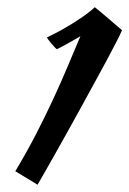

<svg xmlns="http://www.w3.org/2000/svg" viewBox="-20 -720 355 527"><path d="M314.9 -637.2Q311 -627.4 300 -606Q289.1 -584.5 273.7 -555.9Q258.3 -527.3 239.7 -493.4Q221.2 -459.5 201.9 -424.3Q182.6 -389.2 163.8 -355.5Q145 -321.8 128.9 -293.2Q112.8 -264.6 100.6 -243.4Q88.4 -222.2 83 -212.9Q80.1 -214.8 71.3 -220.2Q62.5 -225.6 52.7 -231.4Q43 -237.3 34.2 -242.7Q25.4 -248 22 -250Q52.7 -301.3 78.4 -350.8Q104 -400.4 125.7 -447.3Q147.5 -494.1 165.8 -537.8Q184.1 -581.5 200.7 -620.6Q189.9 -614.3 179.7 -608.4Q169.4 -602.5 160.6 -597.7Q151.9 -592.8 145.5 -589.6Q139.2 -586.4 136.2 -585Q134.3 -585.9 129.6 -590.8Q125 -595.7 120.4 -601.3Q115.7 -606.9 112.3 -611.6Q108.9 -616.2 108.9 -617.2Q112.8 -619.1 127.4 -626.5Q142.1 -633.8 161.4 -645Q180.7 -656.2 201.9 -670.4Q223.1 -684.6 240.2 -700.2Q247.6 -694.3 259.3 -684.6Q271 -674.8 282.5 -664.8Q293.9 -654.8 303.2 -647Q312.5 -639.2 314.9 -637.2Z"/></svg>

Font: Yesteryear
Style: Regular
Weight: 400
Designer: Astigmatic (AOETI)
Foundry: Astigmatic (AOETI)
Version: Version 1.000